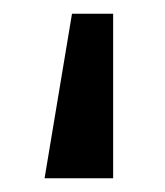

<svg xmlns="http://www.w3.org/2000/svg" viewBox="-20 -120 240 280"><path d="M145 -100V140H45L85 -100Z"/></svg>

Font: Tektur
Style: Regular
Weight: 400
Designer: Adam Jagosz
Foundry: Adam Jagosz
Version: Version 1.005;gftools[0.9.30]